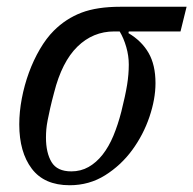

<svg xmlns="http://www.w3.org/2000/svg" viewBox="-20 -536 572 568"><path d="M361 -443 360 -438Q399 -415 419.5 -379.5Q440 -344 440 -290Q440 -243 422 -190Q404 -137 371 -92Q338 -47 291 -17.5Q244 12 186 12Q111 12 74 -37Q37 -86 37 -168Q37 -205 44.5 -244.5Q52 -284 65.5 -321Q79 -358 98 -390.5Q117 -423 139 -445Q175 -481 221 -498.5Q267 -516 336 -516H532L514 -443ZM191 -29Q219 -29 242 -42Q265 -55 283.5 -78.5Q302 -102 315.5 -134.5Q329 -167 339 -206Q351 -254 356 -285Q361 -316 361 -345Q361 -371 353.5 -397Q346 -423 334 -443H318Q255 -443 209 -398Q163 -353 140 -262Q133 -236 128.5 -216Q124 -196 121 -180.5Q118 -165 117 -153Q116 -141 116 -129Q116 -84 132.5 -56.5Q149 -29 191 -29Z"/></svg>

Font: IBM Plex Serif
Style: Italic
Weight: 400
Italic angle: -14°
Designer: Mike Abbink, Paul van der Laan, Pieter van Rosmalen
Foundry: Bold Monday
Version: Version 3.001